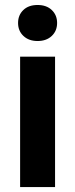

<svg xmlns="http://www.w3.org/2000/svg" viewBox="-20 -758 305 778"><path d="M203.1 0H61.5V-528.3H203.1ZM53.2 -665Q53.2 -696.8 74.5 -717.3Q95.7 -737.8 132.3 -737.8Q168.5 -737.8 189.9 -717.3Q211.4 -696.8 211.4 -665Q211.4 -632.8 189.7 -612.3Q168 -591.8 132.3 -591.8Q96.7 -591.8 75 -612.3Q53.2 -632.8 53.2 -665Z"/></svg>

Font: Vazir FD-UI
Style: Bold-FD-UI
Weight: 700
Designer: Saber Rastikerdar
Foundry: Saber Rastikerdar
Version: Version 30.0.0